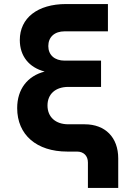

<svg xmlns="http://www.w3.org/2000/svg" viewBox="-20 -750 640 950"><path d="M318 -135C255 -135 215 -171 215 -228C215 -285 255 -320 318 -320H480V-450H300C250 -450 219 -478 219 -522C219 -567 250 -595 300 -595H514V-730H307C166 -730 78 -661 78 -552C78 -472 124 -416 201 -396C116 -374 65 -309 65 -215C65 -83 161 0 313 0H361C394 0 415 21 415 54V180H565V34C565 -70 501 -135 399 -135Z"/></svg>

Font: Tekne LDO ExtraBold
Style: Regular
Weight: 800
Monospace: yes
Designer: Alessio Laiso, Mario Rullo, Paolo Rosset
Foundry: Alessio Laiso
Version: Version 1.000;hotconv 1.0.109;makeotfexe 2.5.65596